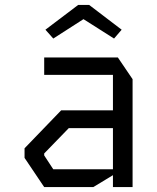

<svg xmlns="http://www.w3.org/2000/svg" viewBox="-20 -762 640 782"><path d="M160 -528V-457H440V-312.5H229L80 -158V-119L160 0H360L440 -48.5V0H520V-439.5L460 -528ZM160 -129V-137L260 -240H440V-72.5H197ZM343 -742 475.5 -641 444.5 -605 320 -684 197 -605 165 -641 298.5 -742Z"/></svg>

Font: Kode
Style: Regular
Weight: 400
Monospace: yes
Designer: Isa Ozler
Foundry: Kadena LLC
Version: Version 1.000;gftools[0.9.28]